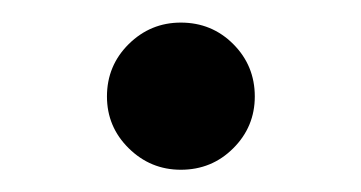

<svg xmlns="http://www.w3.org/2000/svg" viewBox="-20 -144 320 170"><path d="M140.1 6.3Q113.3 6.3 94 -12.7Q74.7 -31.7 74.7 -58.6Q74.7 -85.9 94 -105Q113.3 -124 140.1 -124Q167.5 -124 186.5 -105Q205.6 -85.9 205.6 -58.6Q205.6 -31.7 186.5 -12.7Q167.5 6.3 140.1 6.3Z"/></svg>

Font: Inter 16pt
Style: Regular
Weight: 400
Version: Version 4.001;git-66647c0bb